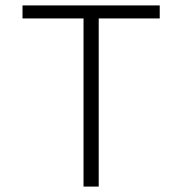

<svg xmlns="http://www.w3.org/2000/svg" viewBox="-20 -688 672 708"><path d="M288 0V-620H63V-668H569V-620H344V0Z"/></svg>

Font: Atkinson Hyperlegible Mono ExtraLight
Style: Regular
Weight: 200
Monospace: yes
Designer: Elliott Scott, Megan Eiswerth, Linus Boman, Theodore Petrosky, Letters from Sweden
Foundry: Applied Design Works, Letters from Sweden
Version: Version 2.001